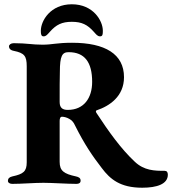

<svg xmlns="http://www.w3.org/2000/svg" viewBox="-20 -857 805 898"><path d="M316 -837C216 -837 171 -760 171 -713C171 -696 173 -687 184 -687C196 -687 202 -696 213 -708C243 -742 270 -755 316 -755C362 -755 389 -742 419 -708C430 -696 436 -687 448 -687C460 -687 461 -696 461 -713C461 -760 416 -837 316 -837ZM645 21C714 21 765 4 765 -40C765 -52 760 -58 750 -58C703 -58 654 -59 610 -101C546 -161 490 -239 431 -329C428 -334 427 -339 432 -341C492 -361 560 -406 560 -496C560 -604 472 -657 317 -657C245 -657 225 -648 179 -648C129 -648 107 -655 44 -655C31 -655 22 -648 22 -640C22 -631 28 -622 45 -619C94 -609 105 -595 105 -547V-98C105 -55 89 -43 38 -32C24 -29 17 -22 17 -11C17 -2 27 3 37 3C82 3 141 -2 183 -2C222 -2 294 3 338 3C350 3 357 -2 357 -12C357 -24 349 -29 335 -32C279 -44 259 -58 259 -100V-291C259 -303 262 -311 270 -311C279 -311 292 -308 304 -301C316 -295 325 -284 331 -270C375 -182 412 -128 456 -71C495 -19 542 21 645 21ZM297 -343C273 -343 259 -352 259 -380C259 -444 259 -491 260 -521C260 -596 271 -613 301 -613C376 -613 411 -566 411 -474C411 -398 372 -343 297 -343Z"/></svg>

Font: EB Garamond
Style: Bold
Weight: 700
Designer: Georg Duffner and Octavio Pardo
Foundry: Georg Duffner
Version: Version 1.000;PS 001.000;hotconv 1.0.88;makeotf.lib2.5.64775